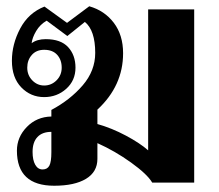

<svg xmlns="http://www.w3.org/2000/svg" viewBox="-20 -583 698 613"><path d="M34 -102Q34 -145 65.5 -177.5Q97 -210 144 -211V-232Q204 -264 244 -310.5Q284 -357 284 -414Q284 -486 251 -513L195 -468L129 -517Q108 -505 95.5 -484Q83 -463 81 -445Q98 -458 126 -458Q174 -458 197.5 -432.5Q221 -407 221 -367Q221 -326 191.5 -299.5Q162 -273 121 -273Q78 -273 48 -304Q18 -335 18 -389Q18 -442 44.5 -492Q71 -542 122 -562L194 -510L265 -563Q314 -549 343.5 -510Q373 -471 373 -413Q373 -309 291 -233V-187Q337 -174 382 -150Q427 -126 453 -103V-553H600V0H466Q450 -27 398.5 -64Q347 -101 291 -126V-76Q291 -34 254.5 -12Q218 10 153 10Q34 10 34 -102ZM177 -367Q177 -392 162.5 -408Q148 -424 121 -424Q96 -424 81.5 -407.5Q67 -391 67 -367Q67 -343 83 -326.5Q99 -310 121 -310Q144 -310 160.5 -326.5Q177 -343 177 -367ZM144 -97V-162Q115 -162 99.5 -145.5Q84 -129 84 -98Q84 -72 92.5 -57Q101 -42 116 -42Q131 -42 137.5 -54Q144 -66 144 -97Z"/></svg>

Font: Taviraj DemiBold
Style: Regular
Weight: 600
Designer: Katatrad Team
Foundry: CadsonDemak
Version: Version 1.030